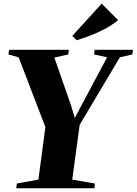

<svg xmlns="http://www.w3.org/2000/svg" viewBox="-20 -1010 734 1030"><path d="M67.5 0 70.5 -25.5 186 -46.5 223.5 -328.5 80 -702.5 25 -718 29 -743H349.5L346 -718L271.5 -701L361 -445L381.5 -377L406 -424L554.5 -702.5L484.5 -718L487.5 -743H693.5L690 -718L623 -702.5L407.5 -340.5L367.5 -46.5L489 -25.5L486.5 0ZM392 -794 367.5 -817 525.5 -990.5 613.5 -902Q582 -876 543.8 -855.5Q505.5 -835 466.2 -820Q427 -805 392 -794Z"/></svg>

Font: Merriweather 120pt Black
Style: Italic
Weight: 900
Italic angle: -7.8°
Version: Version 2.101